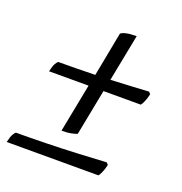

<svg xmlns="http://www.w3.org/2000/svg" viewBox="-120 -581 687 726"><g transform="rotate(20 223.0 -218.0)"><path d="M164 -57 202 -252H43Q48 -275 54 -285Q60 -295 64 -297Q98 -297 135.5 -297.5Q173 -298 212 -299L246 -477Q250 -482 265.5 -486Q281 -490 309 -490L272 -301Q313 -303 352.5 -305Q392 -307 425 -309L432 -301Q428 -283 422 -269.5Q416 -256 412 -252H262L226 -67Q220 -64 204 -60.5Q188 -57 164 -57ZM-16 54Q-11 31 -5 21Q1 11 5 9Q61 9 125.5 7.5Q190 6 253 3Q316 0 366 -3L373 5Q369 23 363 36.5Q357 50 353 54Z"/></g></svg>

Font: Texturina 72pt 72pt Regular
Style: Italic
Weight: 400
Italic angle: -11°
Designer: Guillermo Torres Carreño
Foundry: Omnibus-Type
Version: Version 1.002; ttfautohint (v1.8.3)